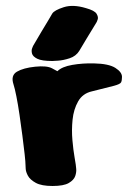

<svg xmlns="http://www.w3.org/2000/svg" viewBox="-20 -619 448 639"><path d="M154 -416Q119 -416 104 -423.5Q89 -431 86.5 -441Q84 -451 87 -458.5Q90 -466 90 -466Q90 -466 98.5 -480.5Q107 -495 118.5 -514.5Q130 -534 140.5 -551Q151 -568 154 -574Q161 -585 192 -595Q223 -605 266 -592Q295 -584 301.5 -573Q308 -562 305 -554Q302 -546 302 -546Q302 -546 292 -529.5Q282 -513 268.5 -491Q255 -469 244 -450Q233 -432 211.5 -425Q190 -418 172 -417Q154 -416 154 -416ZM65 -68Q65 -79 62 -106Q59 -133 54.5 -167.5Q50 -202 45 -236.5Q40 -271 34.5 -298.5Q29 -326 25 -338Q15 -368 36.5 -380.5Q58 -393 97 -397Q136 -401 153.5 -391.5Q171 -382 171 -382Q186 -397 220.5 -403Q255 -409 293 -408Q342 -407 364 -393Q386 -379 386 -363Q386 -351 383 -345Q380 -339 359.5 -333.5Q339 -328 286 -315Q255 -308 240 -281.5Q225 -255 221.5 -220.5Q218 -186 221 -152.5Q224 -119 228 -96.5Q232 -74 232 -72Q232 -70 233.5 -58.5Q235 -47 230.5 -33.5Q226 -20 209 -10Q192 0 155 0Q118 0 99 -10.5Q80 -21 73 -34Q66 -47 65.5 -57.5Q65 -68 65 -68Z"/></svg>

Font: Nerko One
Style: Regular
Weight: 400
Designer: Nermin Kahrimanovic
Foundry: Nermin Kahrimanovic
Version: Version 1.101